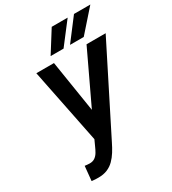

<svg xmlns="http://www.w3.org/2000/svg" viewBox="-217 -1017 1023 1142"><g transform="rotate(-30 294.5 -446.0)"><path d="M234.9 -254.4 451.2 -710.9H582.5L289.6 -129.4Q275.9 -101.1 260 -75.7Q244.1 -50.3 224.1 -30.3Q204.1 -10.3 177.7 0.7Q151.4 11.7 116.7 11.7Q105.5 12.2 93.8 11.2Q82 10.3 70.3 8.8L80.1 -90.3Q88.4 -89.4 96.7 -88.4Q105 -87.4 113.8 -87.4Q135.7 -87.4 150.1 -97.9Q164.6 -108.4 174.1 -124.8Q183.6 -141.1 191.4 -159.2ZM227.5 -710.9 290 -316.9 298.8 -189.9 211.9 -186.5 106.4 -710.9ZM364.3 -756.8 476.6 -904.3H588.9L458.5 -756.8ZM231 -756.8 323.7 -904.3H433.1L319.8 -756.8Z"/></g></svg>

Font: Roboto Condensed Medium
Style: Italic
Weight: 500
Italic angle: -12°
Designer: Christian Robertson
Foundry: Google
Version: Version 3.0; 2020